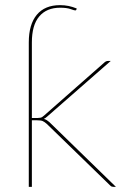

<svg xmlns="http://www.w3.org/2000/svg" viewBox="-20 -727 488 747"><path d="M104 -268H127Q131.5 -268 137.5 -269Q143.5 -270 151 -277L384 -482Q388 -486 392 -488Q396 -490 402 -490H411L163 -273Q156.5 -267 150.5 -264.5Q157.5 -262.5 162.5 -259.2Q167.5 -256 172 -252L431 0H422Q418 0 415 -1Q412 -2 408 -6L162 -245Q153 -253 146 -256Q139 -259 124 -259H104V0H92V-562Q92 -632 123.2 -669.5Q154.5 -707 213.5 -707Q231 -707 246.8 -703.8Q262.5 -700.5 278.5 -694L277.5 -690.5Q276.5 -687.5 275 -687Q273.5 -686.5 272.5 -686.5Q269 -686.5 254.2 -691.8Q239.5 -697 214 -697Q161.5 -697 132.8 -663.2Q104 -629.5 104 -562Z"/></svg>

Font: Lato 2
Style: Regular
Weight: 100
Designer: Lukasz Dziedzic with Adam Twardoch and Botio Nikoltchev
Foundry: tyPoland Lukasz Dziedzic
Version: Version 2.015; 2015-08-06; http://www.latofonts.com/